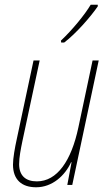

<svg xmlns="http://www.w3.org/2000/svg" viewBox="-20 -783 457 813"><path d="M238 -611 239 -603H252C301 -640 364 -712 394 -756V-763H364C340 -722 286 -656 238 -611ZM133 10C201 10 255 -39 281 -96H283L265 0H286L398 -527H372L312 -244C282 -102 222 -15 136 -15C89 -15 61 -39 61 -88C61 -117 68 -152 75 -186L148 -527H122L51 -194C43 -158 35 -113 35 -86C35 -22 72 10 133 10Z"/></svg>

Font: Noto Sans Condensed Thin
Style: Italic
Weight: 100
Width: 3
Italic angle: -12°
Designer: Monotype Design Team
Foundry: Monotype Imaging Inc.
Version: Version 2.013